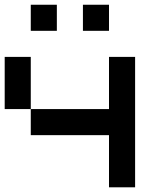

<svg xmlns="http://www.w3.org/2000/svg" viewBox="-20 -798 707 818"><path d="M0 -555.6H111.1V-333.3H0ZM444.4 -333.3V-555.6H555.6V0H444.4V-222.2H111.1V-333.3ZM222.2 -666.7H111.1V-777.8H222.2ZM444.4 -666.7H333.3V-777.8H444.4Z"/></svg>

Font: Pixeloid Sans
Style: Regular
Weight: 400
Designer: GGBotNet
Foundry: GGBotNet
Version: 0.5